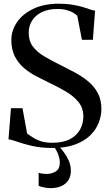

<svg xmlns="http://www.w3.org/2000/svg" viewBox="-20 -772 580 1016"><path d="M257.5 11Q196.5 11 150 0.2Q103.5 -10.5 72.2 -21.8Q41 -33 25 -34.5L38 -199.5H99L123.5 -65.5Q140 -53 158.2 -41.8Q176.5 -30.5 200.2 -23.5Q224 -16.5 256.5 -16.5Q314 -16.5 350.2 -35.8Q386.5 -55 403.8 -86.8Q421 -118.5 421 -155.5Q421 -200 395.8 -231.5Q370.5 -263 328.5 -287.8Q286.5 -312.5 236.5 -336Q205.5 -351 171.2 -368.8Q137 -386.5 107.2 -411.8Q77.5 -437 58.8 -473Q40 -509 40 -560.5Q40 -610 69.5 -653.8Q99 -697.5 154.5 -724.5Q210 -751.5 287.5 -752.5Q329.5 -752.5 361.8 -747.2Q394 -742 418 -734.8Q442 -727.5 458.2 -721.8Q474.5 -716 483 -715.5L471.5 -561.5H413.5L389 -688.5Q383 -695 369.5 -703.5Q356 -712 334.8 -718.2Q313.5 -724.5 283.5 -724.5Q236 -724.5 202.2 -708.2Q168.5 -692 150.2 -663.8Q132 -635.5 132 -599Q132 -555 153.8 -526Q175.5 -497 213.5 -474.2Q251.5 -451.5 300.5 -427.5Q335.5 -410 373.2 -390Q411 -370 443.8 -343.8Q476.5 -317.5 496.5 -281.5Q516.5 -245.5 516.5 -195.5Q516.5 -159.5 502.5 -123Q488.5 -86.5 458 -56.2Q427.5 -26 378 -7.5Q328.5 11 257.5 11ZM248 223.5Q233.5 223.5 215 220.2Q196.5 217 184.5 211.5V142.5Q194 145.5 205.8 147Q217.5 148.5 226 148.5Q254 148.5 275.2 135Q296.5 121.5 296.5 88.5Q296.5 72.5 291.8 56.5Q287 40.5 279.2 25.8Q271.5 11 262 0H277H288.5Q301.5 11.5 317 32Q332.5 52.5 343.8 78Q355 103.5 355 132Q355 161 341.8 181.5Q328.5 202 304.5 212.8Q280.5 223.5 248 223.5Z"/></svg>

Font: Merriweather 144pt Medium
Style: Regular
Weight: 500
Version: Version 2.100